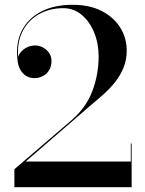

<svg xmlns="http://www.w3.org/2000/svg" viewBox="-20 -780 604 800"><path d="M40 0V-75L275 -276.5Q338.5 -330.5 364.8 -400.5Q391 -470.5 391 -544.5Q391 -599 372.2 -644.8Q353.5 -690.5 320.2 -718.2Q287 -746 244 -746Q186 -746 140.8 -720Q95.5 -694 72.2 -645.8Q49 -597.5 57 -529.5H54Q54 -546 64.2 -559.8Q74.5 -573.5 90.8 -582Q107 -590.5 126 -590.5Q143 -590.5 158.5 -582.5Q174 -574.5 184.2 -560Q194.5 -545.5 194.5 -526Q194.5 -504 185 -488Q175.5 -472 159.2 -463.2Q143 -454.5 123.5 -454.5Q104 -454.5 88.5 -464Q73 -473.5 64 -490.8Q55 -508 53 -529.5Q44.5 -601 71 -652.5Q97.5 -704 152 -732Q206.5 -760 282 -760Q354.5 -760 405 -733.5Q455.5 -707 481.8 -663.8Q508 -620.5 508 -569.5Q508 -530.5 494.8 -498.2Q481.5 -466 460.5 -439.2Q439.5 -412.5 414.8 -390.2Q390 -368 367 -349L87 -107H525V-182H528.5V0Z"/></svg>

Font: Bodoni Moda 48pt Medium
Style: Regular
Weight: 500
Designer: Owen Earl
Foundry: indestructible type
Version: Version 2.005